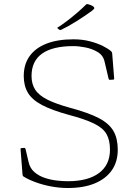

<svg xmlns="http://www.w3.org/2000/svg" viewBox="-20 -936 694 962"><path d="M334 -395Q424 -371 475.5 -344Q527 -317 548.5 -279.5Q570 -242 570 -186Q570 -125 540 -82.5Q510 -40 454.5 -17Q399 6 320 6Q278 6 235.5 -2Q193 -10 157 -23.5Q121 -37 99 -51Q94 -53 93 -60L83 -188Q82 -194 88 -194L101 -195Q107 -195 108 -189L123 -125Q130 -93 152 -74Q174 -55 203.5 -45Q233 -35 264 -31.5Q295 -28 320 -28Q421 -28 476 -69Q531 -110 531 -186Q531 -234 513.5 -264.5Q496 -295 451 -317Q406 -339 323 -361Q239 -384 190 -410Q141 -436 120 -471Q99 -506 99 -555Q99 -614 128.5 -655Q158 -696 213.5 -717.5Q269 -739 348 -739Q393 -739 431 -729Q469 -719 496.5 -705Q524 -691 537 -679Q541 -675 542 -669L552 -543Q553 -537 547 -537L531 -536Q525 -536 524 -542L504 -627Q497 -659 469 -675.5Q441 -692 407.5 -698.5Q374 -705 348 -705Q244 -705 191 -667.5Q138 -630 138 -555Q138 -515 156.5 -486.5Q175 -458 218 -436.5Q261 -415 334 -395ZM270 -793Q264 -796 270 -799Q291 -812 316.5 -831.5Q342 -851 367 -872.5Q392 -894 411 -913Q415 -917 421 -915Q429 -913 436 -910Q443 -907 448 -903Q452 -899 452.5 -896.5Q453 -894 450.5 -891Q448 -888 441 -882Q407 -857 364 -830Q321 -803 287 -787Q283 -784 277 -787Z"/></svg>

Font: Hahmlet Thin
Style: Regular
Weight: 250
Version: Version 1.002